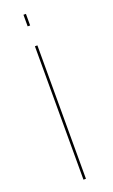

<svg xmlns="http://www.w3.org/2000/svg" viewBox="-145 -768 473 802"><g transform="rotate(-20 91.0 -366.5)"><path d="M77.5 0H88.5V-593H77.5ZM77.5 -733V-681.5H88.5V-733Z"/></g></svg>

Font: Anybody Thin
Style: Regular
Weight: 100
Designer: Tyler Finck
Foundry: Etcetera Type Company
Version: Version 1.114;gftools[0.9.25]